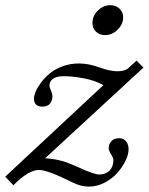

<svg xmlns="http://www.w3.org/2000/svg" viewBox="-64 -687 559 721"><path d="M330.6 -555.2Q309.6 -555.2 296.4 -568.1Q283.2 -581.1 283.2 -601.1Q283.2 -627.4 303.7 -647.5Q324.2 -667.5 350.1 -667.5Q371.1 -667.5 384.8 -654.5Q398.4 -641.6 398.4 -622.1Q398.4 -595.7 377.7 -575.4Q356.9 -555.2 330.6 -555.2ZM418.9 -126.5Q418.9 -107.4 407.5 -83.5Q396 -59.6 376.7 -37.8Q357.4 -16.1 329.1 -1.2Q300.8 13.7 270.5 13.7Q240.2 13.7 211.4 -0.5Q114.7 -48.8 83 -48.8Q42.5 -48.8 -13.7 8.8L-44.4 -23.4L324.2 -367.2Q293.5 -384.8 251 -392.8Q208.5 -400.9 174.3 -400.9Q149.4 -400.9 135.5 -391.4Q121.6 -381.8 121.6 -365.2Q121.6 -359.9 127.2 -347.4Q132.8 -335 132.8 -325.7Q132.8 -308.6 123.5 -297.6Q114.3 -286.6 96.2 -286.6Q63.5 -286.6 63.5 -316.9Q63.5 -327.1 69.8 -342.8Q76.2 -358.4 90.1 -377Q104 -395.5 123 -411.4Q142.1 -427.2 170.9 -438Q199.7 -448.7 232.4 -448.7Q268.6 -448.7 310.1 -433.6Q349.1 -419.4 377 -419.4Q405.8 -419.4 418.9 -432.1L448.7 -459.5L474.6 -433.1L105.5 -92.8Q144 -89.8 169.2 -82.5Q194.3 -75.2 231 -58.6Q289.1 -31.7 308.6 -31.7Q333 -31.7 347.4 -46.4Q361.8 -61 361.8 -85.9Q361.8 -93.8 353 -107.4Q344.2 -121.1 344.2 -131.3Q344.2 -145.5 354 -156.7Q363.8 -168 384.3 -168Q399.9 -168 409.4 -156Q418.9 -144 418.9 -126.5Z"/></svg>

Font: Elstob 10pt
Style: Italic
Weight: 400
Italic angle: -20°
Designer: Peter S. Baker
Version: Version 1.015